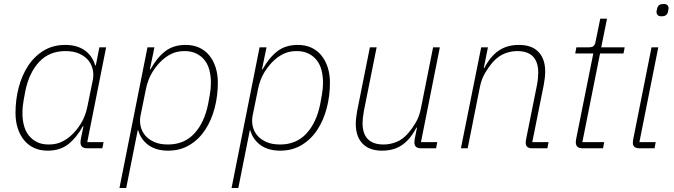

<svg xmlns="http://www.w3.org/2000/svg" viewBox="-20 -746 3390 966"><path d="M419 0Q385 0 385 -29Q385 -34 385.5 -38.5Q386 -43 387 -48L400 -111H397Q365 -53 323.5 -20.5Q282 12 220 12Q181 12 151 -2Q121 -16 100.5 -41.5Q80 -67 69 -101.5Q58 -136 58 -178Q58 -244 74 -305.5Q90 -367 121.5 -415Q153 -463 200 -491.5Q247 -520 308 -520Q368 -520 406.5 -492.5Q445 -465 459 -417H462L480 -508H514L419 -31H501L495 0ZM225 -19Q257 -19 282.5 -29Q308 -39 334 -61Q363 -86 386.5 -123.5Q410 -161 420 -211L447 -344Q452 -369 447 -394.5Q442 -420 425.5 -441Q409 -462 380 -475.5Q351 -489 309 -489Q228 -489 177 -434.5Q126 -380 107 -286L99 -242Q96 -226 94.5 -210.5Q93 -195 93 -175Q93 -143 100.5 -114.5Q108 -86 124.5 -65Q141 -44 165.5 -31.5Q190 -19 225 -19Z M722 -508H757L734 -397H737Q769 -455 810.5 -487.5Q852 -520 914 -520Q953 -520 983 -506Q1013 -492 1033.5 -466.5Q1054 -441 1065 -406.5Q1076 -372 1076 -330Q1076 -264 1060 -202.5Q1044 -141 1012.5 -93Q981 -45 934 -16.5Q887 12 826 12Q766 12 727.5 -15.5Q689 -43 675 -91H673L615 200H581ZM825 -19Q906 -19 957 -73.5Q1008 -128 1027 -222L1035 -266Q1038 -282 1039.5 -297.5Q1041 -313 1041 -333Q1041 -365 1033.5 -393.5Q1026 -422 1009.5 -443Q993 -464 968 -476.5Q943 -489 909 -489Q877 -489 851.5 -479Q826 -469 800 -447Q771 -422 747.5 -384.5Q724 -347 714 -297L687 -164Q682 -139 687 -113.5Q692 -88 708.5 -67Q725 -46 754 -32.5Q783 -19 825 -19Z M1286 -508H1321L1298 -397H1301Q1333 -455 1374.5 -487.5Q1416 -520 1478 -520Q1517 -520 1547 -506Q1577 -492 1597.5 -466.5Q1618 -441 1629 -406.5Q1640 -372 1640 -330Q1640 -264 1624 -202.5Q1608 -141 1576.5 -93Q1545 -45 1498 -16.5Q1451 12 1390 12Q1330 12 1291.5 -15.5Q1253 -43 1239 -91H1237L1179 200H1145ZM1389 -19Q1470 -19 1521 -73.5Q1572 -128 1591 -222L1599 -266Q1602 -282 1603.5 -297.5Q1605 -313 1605 -333Q1605 -365 1597.5 -393.5Q1590 -422 1573.5 -443Q1557 -464 1532 -476.5Q1507 -489 1473 -489Q1441 -489 1415.5 -479Q1390 -469 1364 -447Q1335 -422 1311.5 -384.5Q1288 -347 1278 -297L1251 -164Q1246 -139 1251 -113.5Q1256 -88 1272.5 -67Q1289 -46 1318 -32.5Q1347 -19 1389 -19Z M1875 -508 1811 -189Q1808 -172 1806 -155Q1804 -138 1804 -128Q1804 -19 1910 -19Q1942 -19 1974 -31.5Q2006 -44 2034 -76Q2053 -98 2071.5 -129Q2090 -160 2098 -202L2159 -508H2193L2098 -31H2180L2174 0H2098Q2065 0 2065 -29Q2065 -34 2065.5 -38.5Q2066 -43 2067 -49L2078 -104H2075Q2046 -47 2004.5 -17.5Q1963 12 1902 12Q1838 12 1804 -23.5Q1770 -59 1770 -123Q1770 -137 1772 -154.5Q1774 -172 1777 -188L1841 -508Z M2299 0 2401 -508H2435L2414 -404H2417Q2446 -461 2488 -490.5Q2530 -520 2591 -520Q2656 -520 2689.5 -484.5Q2723 -449 2723 -386Q2723 -371 2721 -353.5Q2719 -336 2716 -320L2658 -31H2740L2734 0H2657Q2625 0 2625 -28Q2625 -36 2628 -51L2682 -320Q2685 -336 2686.5 -353Q2688 -370 2688 -380Q2688 -489 2582 -489Q2550 -489 2518.5 -476.5Q2487 -464 2458 -432Q2440 -411 2421 -379.5Q2402 -348 2394 -306L2333 0Z M2911 0Q2877 0 2877 -30Q2877 -35 2878 -41.5Q2879 -48 2880 -53L2965 -477H2874L2880 -508H2943Q2960 -508 2967 -515Q2974 -522 2977 -539L3000 -652H3034L3005 -508H3123L3117 -477H2999L2910 -31H3020L3014 0Z M3308 -664Q3294 -664 3288.5 -670.5Q3283 -677 3283 -685Q3283 -688 3283.5 -691.5Q3284 -695 3286 -702Q3288 -713 3295.5 -719.5Q3303 -726 3319 -726Q3333 -726 3338.5 -719.5Q3344 -713 3344 -705Q3344 -701 3341 -688Q3339 -677 3331.5 -670.5Q3324 -664 3308 -664ZM3197 0Q3164 0 3164 -28Q3164 -36 3167 -51L3258 -508H3292L3197 -31H3279L3273 0Z"/></svg>

Font: IBM Plex Sans ExtLt
Style: Italic
Weight: 200
Italic angle: -11°
Designer: Mike Abbink, Paul van der Laan, Pieter van Rosmalen
Foundry: Bold Monday
Version: Version 3.005